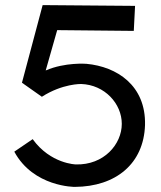

<svg xmlns="http://www.w3.org/2000/svg" viewBox="-20 -715 629 752"><path d="M548 -225C552 -381 437 -454 319 -465C319 -465 235 -472 159 -439L204 -597L504 -594L509 -692L147 -695L66 -391L144 -336C225 -388 298 -386 298 -386C390 -383 457 -309 457 -230C457 -150 387 -68 277 -71C277 -71 178 -73 108 -170L36 -121C111 18 273 17 273 17C434 16 543 -74 548 -225Z"/></svg>

Font: McLaren
Style: Regular
Weight: 400
Designer: Astigmatic (AOETI)
Foundry: Astigmatic (AOETI)
Version: Version 1.000